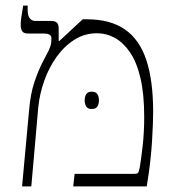

<svg xmlns="http://www.w3.org/2000/svg" viewBox="-20 -667 633 687"><path d="M59 0 84 -272Q89 -332 103.5 -374.5Q118 -417 132.5 -444.5Q147 -472 154 -486Q161 -501 162.5 -509.5Q164 -518 164 -531Q164 -547 136 -547H80Q66 -547 60 -554.5Q54 -562 54 -579Q54 -589 56.5 -607Q59 -625 63 -647H79V-631Q79 -611 86.5 -601.5Q94 -592 107 -592H162Q178 -592 184 -585.5Q190 -579 190 -565V-521L192 -520L276 -598H291Q374 -598 426.5 -562Q479 -526 503.5 -452.5Q528 -379 528 -266Q528 -248 527 -221.5Q526 -195 524 -162Q522 -129 517.5 -88Q513 -47 505 0H242L247 -45H459Q471 -45 474 -48.5Q477 -52 480 -68Q485 -96 490.5 -145Q496 -194 496 -248Q496 -331 482.5 -388Q469 -445 445 -480Q421 -515 391 -531.5Q361 -548 326 -548Q283 -548 246.5 -525Q210 -502 182.5 -463.5Q155 -425 138.5 -378.5Q122 -332 117 -284L92 0ZM283 -308Q283 -321 288.5 -330Q294 -339 308 -339Q323 -339 328.5 -330Q334 -321 334 -308Q334 -295 328.5 -286Q323 -277 308 -277Q294 -277 288.5 -286Q283 -295 283 -308Z"/></svg>

Font: Noto Serif Hebrew ExtraLight
Style: Regular
Weight: 250
Version: Version 2.003